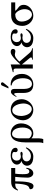

<svg xmlns="http://www.w3.org/2000/svg" viewBox="1516 -2218 919 3992"><g transform="rotate(-90 1976.0 -222.5)"><path d="M467 -137C454 -82 427 -73 405 -73C375 -73 362 -97 356 -122C350 -147 350 -184 350 -218C350 -278 356 -338 360 -366H479V-450H193C87 -450 43 -404 9 -309H25C60 -360 98 -366 155 -366C143 -107 101 -86 60 -73C46 -69 37 -61 37 -50C37 -15 57 14 104 14C210 14 197 -288 201 -366H294C287 -296 278 -199 278 -112C278 -47 313 10 370 10C441 10 482 -73 482 -137Z M894 -145C845 -77 795 -40 721 -40C669 -40 616 -71 616 -129C616 -192 679 -217 723 -217C744 -217 750 -211 767 -211C799 -211 815 -224 815 -237C815 -248 803 -258 777 -258C752 -258 746 -249 716 -249C660 -249 632 -288 632 -334C632 -386 668 -431 725 -431C781 -431 812 -418 812 -391C812 -381 808 -376 808 -357C808 -332 828 -315 852 -315C874 -315 899 -329 899 -357C899 -435 810 -460 743 -460C617 -460 549 -397 549 -329C549 -287 578 -249 626 -235C571 -226 526 -176 526 -122C526 -83 543 10 716 10C791 10 863 -31 908 -136Z M1095 -273C1095 -369 1128 -432 1187 -432C1261 -432 1320 -352 1320 -212C1320 -102 1271 -22 1199 -22C1152 -22 1095 -58 1095 -88ZM1011 132C1011 166 1005 196 995 217H1079C1086 203 1095 167 1095 131V-30C1131 3 1158 10 1200 10C1319 10 1406 -102 1406 -247C1406 -371 1316 -460 1199 -460C1100 -460 1011 -392 1011 -152Z M1820 -191C1820 -125 1785 -22 1705 -22C1602 -22 1560 -161 1560 -244C1560 -313 1588 -428 1675 -428C1782 -428 1820 -276 1820 -191ZM1909 -228C1909 -358 1831 -460 1695 -460C1557 -460 1471 -329 1471 -202C1471 -82 1569 10 1688 10C1809 10 1909 -112 1909 -228Z M2196 -460V-440C2235 -437 2267 -418 2295 -382C2330 -336 2345 -266 2345 -209C2345 -109 2312 -18 2225 -18C2143 -18 2123 -117 2123 -174V-385C2123 -432 2102 -455 2060 -455C2018 -455 1982 -398 1957 -345L1971 -339C1980 -358 1999 -388 2019 -388C2036 -388 2039 -356 2039 -318V-198C2039 -85 2073 10 2219 10C2342 10 2435 -95 2435 -225C2435 -382 2334 -460 2223 -460ZM2133 -507H2167L2233 -588C2249 -607 2260 -621 2260 -633C2260 -653 2243 -662 2230 -662C2209 -662 2199 -654 2192 -639Z M2968 0V-15C2923 -20 2899 -35 2863 -77L2690 -279C2757 -350 2794 -374 2841 -374C2862 -374 2882 -363 2905 -363C2926 -363 2955 -374 2955 -412C2955 -439 2934 -460 2896 -460C2856 -460 2800 -446 2631 -258V-458L2627 -460C2588 -448 2562 -440 2502 -424L2472 -416V-400C2485 -401 2494 -402 2504 -402C2538 -402 2547 -389 2547 -341V0H2631V-227L2762 -68C2772 -56 2778 -47 2778 -39C2778 -25 2764 -15 2740 -15H2731V0Z M3358 -145C3309 -77 3259 -40 3185 -40C3133 -40 3080 -71 3080 -129C3080 -192 3143 -217 3187 -217C3208 -217 3214 -211 3231 -211C3263 -211 3279 -224 3279 -237C3279 -248 3267 -258 3241 -258C3216 -258 3210 -249 3180 -249C3124 -249 3096 -288 3096 -334C3096 -386 3132 -431 3189 -431C3245 -431 3276 -418 3276 -391C3276 -381 3272 -376 3272 -357C3272 -332 3292 -315 3316 -315C3338 -315 3363 -329 3363 -357C3363 -435 3274 -460 3207 -460C3081 -460 3013 -397 3013 -329C3013 -287 3042 -249 3090 -235C3035 -226 2990 -176 2990 -122C2990 -83 3007 10 3180 10C3255 10 3327 -31 3372 -136Z M3781 -171C3781 -96 3744 -18 3665 -18C3595 -18 3523 -119 3523 -234C3523 -346 3619 -366 3677 -366C3733 -342 3781 -252 3781 -171ZM3922 -366V-450H3643C3531 -450 3433 -377 3433 -215C3433 -97 3529 10 3643 10C3771 10 3871 -89 3871 -188C3871 -297 3793 -294 3746 -366Z"/></g></svg>

Font: XITS Math
Style: Regular
Weight: 400
Designer: MicroPress Inc., with final additions and corrections provided by Coen Hoffman, Elsevier (retired)
Version: Version 1.302